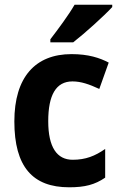

<svg xmlns="http://www.w3.org/2000/svg" viewBox="-20 -786 511 816"><path d="M457 -756V-766H297C271 -721 227 -662 194 -619V-606H291C340 -644 423 -719 457 -756ZM274 10C341 10 383 -1 427 -31V-153C384 -123 344 -107 289 -107C222 -107 185 -160 185 -271C185 -382 218 -440 288 -440C324 -440 359 -428 402 -408L442 -520C404 -540 356 -556 284 -556C130 -556 41 -458 41 -270C41 -77 119 10 274 10Z"/></svg>

Font: Noto Sans Sinhala UI SemiCondensed
Style: Bold
Weight: 700
Width: 4
Designer: Jelle Bosma - Monotype Design Team
Foundry: Monotype Imaging Inc.
Version: Version 2.006